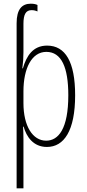

<svg xmlns="http://www.w3.org/2000/svg" viewBox="-20 -786 471 1040"><path d="M147 -766C99 -766 70 -736 70 -660V234H107V-29C107 -59 106 -85 105 -100H108C123 -46 160 10 234 10C327 10 387 -78 387 -270C387 -451 334 -539 235 -539C158 -539 123 -482 104 -416H101C105 -446 107 -472 107 -503V-657C107 -708 120 -731 151 -731C162 -731 172 -729 183 -724V-759C175 -763 163 -766 147 -766ZM231 -505C313 -505 350 -421 350 -270C350 -89 297 -24 230 -24C157 -24 107 -103 107 -228V-291C107 -416 152 -505 231 -505Z"/></svg>

Font: Noto Sans ExtraCondensed ExtraLight
Style: Regular
Weight: 200
Width: 2
Designer: Monotype Design Team
Foundry: Monotype Imaging Inc.
Version: Version 2.013